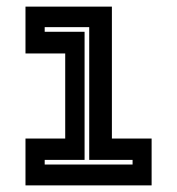

<svg xmlns="http://www.w3.org/2000/svg" viewBox="-20 -560 535 580"><path d="M57 0V-141.5H177V-398.5H57V-540H318V-141.5H438V0ZM115 -63H380.5V-77H249.5V-478H115V-464H235.5V-77H115Z"/></svg>

Font: Tourney Thin
Style: Bold
Weight: 700
Version: Version 1.015